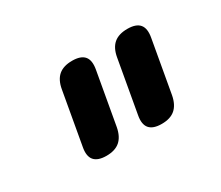

<svg xmlns="http://www.w3.org/2000/svg" viewBox="-71 -915 741 644"><g transform="rotate(-30 300.0 -593.0)"><path d="M383.5 -694Q389.3 -727.7 408.3 -743.9Q427.3 -760 460.9 -760Q494.5 -760 508.1 -743.7Q521.6 -727.5 515.5 -694L479.7 -492Q473.3 -458.5 454.5 -442.2Q435.7 -426 402.3 -426Q368.9 -426 355.1 -442.2Q341.3 -458.5 347.7 -492ZM169.5 -694Q175.3 -727.7 194.3 -743.9Q213.3 -760 246.9 -760Q280.5 -760 294.1 -743.7Q307.6 -727.5 301.5 -694L265.7 -492Q259.3 -458.5 240.5 -442.2Q221.7 -426 188.3 -426Q154.9 -426 141.1 -442.2Q127.3 -458.5 133.7 -492Z"/></g></svg>

Font: Maple Mono
Style: Italic
Weight: 400
Italic angle: -10°
Monospace: yes
Designer: subframe7536
Version: Version 7.300